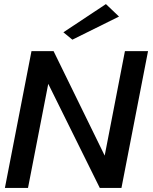

<svg xmlns="http://www.w3.org/2000/svg" viewBox="-20 -919 749 939"><path d="M4 0H117L216 -509L468 0H574L704 -669H591L492 -158L242 -669H134ZM290 -761 334 -725 562 -838 498 -899Z"/></svg>

Font: KpSans
Style: BoldItalic
Weight: 700
Italic angle: -11°
Version: Version 0.66